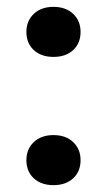

<svg xmlns="http://www.w3.org/2000/svg" viewBox="-20 -532 312 560"><path d="M136 8Q100 8 78.5 -12Q57 -32 57 -65Q57 -97 78.5 -117.5Q100 -138 136 -138Q172 -138 193.5 -117.5Q215 -97 215 -65Q215 -32 193.5 -12Q172 8 136 8ZM136 -366Q100 -366 78.5 -386Q57 -406 57 -439Q57 -471 78.5 -491.5Q100 -512 136 -512Q172 -512 193.5 -491.5Q215 -471 215 -439Q215 -406 193.5 -386Q172 -366 136 -366Z"/></svg>

Font: Roboto Serif 36pt Medium
Style: Regular
Weight: 500
Designer: Greg Gazdowicz
Foundry: Commercial Type
Version: Version 1.008